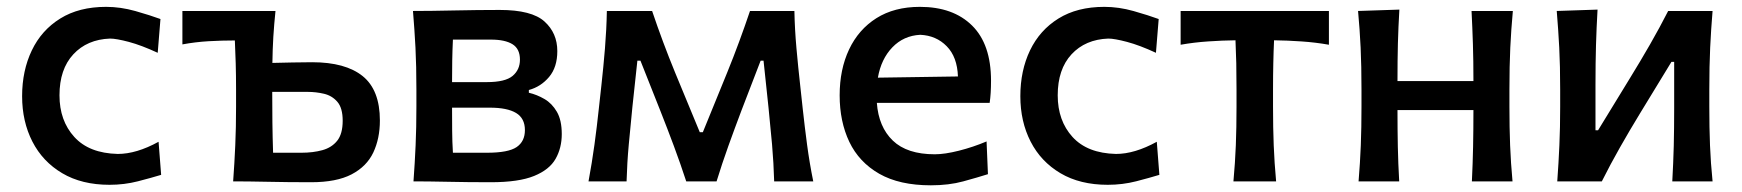

<svg xmlns="http://www.w3.org/2000/svg" viewBox="-20 -529 5080 560"><path d="M299.5 10Q218.5 10 161.5 -23.8Q104.5 -57.5 74.5 -116Q44.5 -174.5 44.5 -248.5Q44.5 -323 72.8 -382Q101 -441 155.8 -475Q210.5 -509 289.5 -509Q331.5 -509 374.8 -496.8Q418 -484.5 448 -473.5L440 -375Q392.5 -397 355.8 -406.8Q319 -416.5 301 -416.5Q234 -414 193.8 -370.5Q153.5 -327 153.5 -251Q153.5 -177 196.8 -129.5Q240 -82 323.5 -80Q378 -80 442.5 -115.5L450 -19Q422 -10.5 382.2 -0.2Q342.5 10 299.5 10Z M660 0Q664 -54.5 666.2 -105.2Q668.5 -156 668.5 -218V-268Q668.5 -309.5 667.5 -344.2Q666.5 -379 665 -411Q627.5 -411 588.5 -408.8Q549.5 -406.5 512 -399.5V-497H783.5Q779.5 -458.5 777.2 -421.5Q775 -384.5 774.5 -345.5Q802 -346 832.8 -346.8Q863.5 -347.5 890.5 -347.5Q987.5 -347.5 1037.8 -307Q1088 -266.5 1088 -177.5Q1088 -125 1068.8 -84.2Q1049.5 -43.5 1005.5 -20.5Q961.5 2.5 887.5 2.5Q818.5 2.5 760.5 1.2Q702.5 0 660 0ZM776.5 -83.5H859Q893 -83.5 920.2 -91Q947.5 -98.5 963.5 -118.5Q979.5 -138.5 979.5 -177Q979.5 -214 964 -232Q948.5 -250 925 -255.5Q901.5 -261 878 -261H774Q774 -214 774.5 -171.5Q775 -129 776.5 -83.5Z M1186 0Q1190 -54.5 1192.2 -105.2Q1194.5 -156 1194.5 -218V-268Q1194.5 -337 1191.8 -390Q1189 -443 1184.5 -497Q1235 -497 1304 -498.5Q1373 -500 1437.5 -500Q1531 -500 1568.2 -466.2Q1605.5 -432.5 1605.5 -380Q1605.5 -333 1581.5 -304.5Q1557.5 -276 1522.5 -266.5V-258.5Q1546 -253 1568 -240.2Q1590 -227.5 1604.2 -203Q1618.5 -178.5 1618.5 -138Q1618.5 -97.5 1600.5 -65.8Q1582.5 -34 1537.8 -15.8Q1493 2.5 1411.5 2.5Q1343.5 2.5 1285.8 1.2Q1228 0 1186 0ZM1301 -413.5Q1299.5 -381.5 1299 -352Q1298.5 -322.5 1298.5 -289.5H1400Q1453.5 -289.5 1475 -307.5Q1496.5 -325.5 1496.5 -355Q1496.5 -386.5 1474.8 -400Q1453 -413.5 1412 -413.5ZM1301 -83.5H1400.5Q1462.5 -83.5 1486.8 -100Q1511 -116.5 1511 -149.5Q1511 -184 1485.2 -199.5Q1459.5 -215 1408.5 -215H1298.5Q1298.5 -178 1298.8 -147Q1299 -116 1301 -83.5Z M1696.5 0Q1706.5 -54 1713.8 -106.8Q1721 -159.5 1726.5 -211.5L1734 -279.5Q1740 -333.5 1744.5 -388.2Q1749 -443 1750 -497H1882Q1912.5 -406.5 1949 -317.5L2021 -143.5H2030L2101 -317.5Q2119.5 -363 2136 -407.8Q2152.5 -452.5 2167.5 -497H2297Q2298 -444 2303 -388.2Q2308 -332.5 2314 -279L2321.5 -210Q2327 -159.5 2334 -106.8Q2341 -54 2352 0H2238Q2236.5 -53.5 2231.8 -107.8Q2227 -162 2221.5 -215L2207 -352H2198.5L2142.5 -206.5Q2123 -155 2104.5 -103.5Q2086 -52 2070 0H1981.5Q1964.5 -52 1945.5 -103Q1926.5 -154 1906.5 -204.5L1848 -352H1839L1824.5 -217Q1819 -162.5 1814 -108.2Q1809 -54 1807.5 0Z M2695 11.5Q2603.5 11.5 2544.5 -22.2Q2485.5 -56 2457.2 -115.2Q2429 -174.5 2429 -251Q2429 -326.5 2456.5 -384.8Q2484 -443 2536.2 -476Q2588.5 -509 2663 -509Q2760 -509 2815.2 -454.5Q2870.5 -400 2870.5 -293.5Q2870.5 -255.5 2866.5 -229H2537.5Q2542.5 -159 2584 -119Q2625.5 -79 2706.5 -79Q2735.5 -79 2777 -89.5Q2818.5 -100 2857.5 -116.5L2861.5 -21Q2831.5 -11.5 2789.5 0Q2747.5 11.5 2695 11.5ZM2664 -427.5Q2615.5 -425 2582.8 -391Q2550 -357 2540.5 -302.5L2774 -306Q2772 -363 2741.2 -394.2Q2710.5 -425.5 2664 -427.5Z M3211 10Q3130 10 3073 -23.8Q3016 -57.5 2986 -116Q2956 -174.5 2956 -248.5Q2956 -323 2984.2 -382Q3012.5 -441 3067.2 -475Q3122 -509 3201 -509Q3243 -509 3286.2 -496.8Q3329.5 -484.5 3359.5 -473.5L3351.5 -375Q3304 -397 3267.2 -406.8Q3230.5 -416.5 3212.5 -416.5Q3145.5 -414 3105.2 -370.5Q3065 -327 3065 -251Q3065 -177 3108.2 -129.5Q3151.5 -82 3235 -80Q3289.5 -80 3354 -115.5L3361.5 -19Q3333.5 -10.5 3293.8 -0.2Q3254 10 3211 10Z M3577.5 0Q3582.5 -54.5 3584.5 -105.2Q3586.5 -156 3586.5 -218V-268Q3586.5 -310.5 3585.8 -344.8Q3585 -379 3583.5 -411.5Q3544.5 -411 3503.8 -408.2Q3463 -405.5 3423.5 -398.5V-497H3856V-398.5Q3816.5 -405.5 3775.8 -408.2Q3735 -411 3696 -411.5Q3694.5 -379 3693.8 -344.8Q3693 -310.5 3693 -268V-218Q3693 -156 3695 -105.2Q3697 -54.5 3702 0Z M3942.5 0Q3947 -54.5 3949 -105.2Q3951 -156 3951 -218V-268Q3951 -337.5 3948.5 -390.2Q3946 -443 3941 -497L4061.5 -501Q4058.5 -450.5 4057.2 -402Q4056 -353.5 4056 -292.5H4277.5Q4277.5 -352.5 4276 -400.2Q4274.5 -448 4272 -497H4392.5Q4387.5 -443 4385 -390Q4382.5 -337 4382.5 -268V-218Q4382.5 -156 4384.5 -105.2Q4386.5 -54.5 4391.5 0H4273Q4275.5 -52 4276.5 -101Q4277.5 -150 4277.5 -208H4056Q4056 -150 4057 -101.2Q4058 -52.5 4061 0Z M4522 0Q4526 -54.5 4528.2 -105.2Q4530.5 -156 4530.5 -218V-268Q4530.5 -337 4527.8 -390Q4525 -443 4520.5 -497L4639.5 -501Q4636.5 -448.5 4635 -397.8Q4633.5 -347 4633.5 -281V-149H4641L4734 -301Q4764.5 -350.5 4792.8 -399.8Q4821 -449 4845.5 -497H4975Q4970.5 -443 4968 -390Q4965.5 -337 4965.5 -268V-218Q4965.5 -156 4967.5 -105.2Q4969.5 -54.5 4975 0H4857.5Q4860.5 -53.5 4861.8 -103.5Q4863 -153.5 4863 -214.5V-348.5H4855L4763.5 -198.5Q4733 -148.5 4704.8 -98.8Q4676.5 -49 4652 0Z"/></svg>

Font: Commissioner Flair Medium
Style: Regular
Weight: 500
Designer: Kostas Bartsokas
Foundry: Kostas Bartsokas
Version: Version 1.000; ttfautohint (v1.8.3)